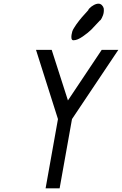

<svg xmlns="http://www.w3.org/2000/svg" viewBox="-20 -1020 661 1040"><path d="M379 -802H377Q369 -802 367 -813Q366 -822 367.5 -831.5Q369 -841 371.5 -849.5Q374 -858 381.5 -869.5Q389 -881 393.5 -888Q398 -895 408.5 -908Q419 -921 424 -927Q429 -933 442 -947Q455 -961 459 -966Q457 -967 465 -975.5Q473 -984 487 -992Q501 -1000 513 -1000H514Q524 -1000 532 -992Q540 -984 542 -974Q543 -964 542 -955Q541 -946 538 -937.5Q535 -929 531.5 -922.5Q528 -916 525.5 -912.5Q523 -909 522 -910Q491 -876 474.5 -859.5Q458 -843 428.5 -822.5Q399 -802 379 -802ZM227 0 294 -375 175 -750H260L348 -476L531 -750H621L370 -375L303 0Z"/></svg>

Font: Hermit LightItalic
Style: Regular
Weight: 300
Italic angle: -10°
Designer: Pablo Caro
Version: Version 2.000;PS 002.000;hotconv 1.0.88;makeotf.lib2.5.64775